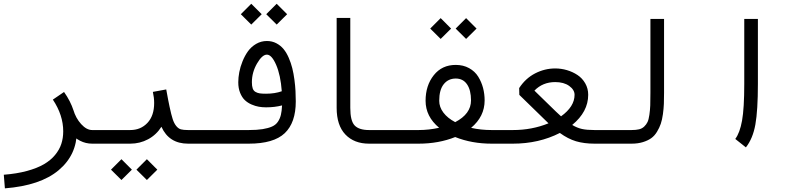

<svg xmlns="http://www.w3.org/2000/svg" viewBox="-60 -760 4322 1032"><path d="M530.3 -61V12.2H435.5Q400.9 12.2 370.8 -3.2Q340.8 -18.6 320.3 -43.7Q299.8 -68.8 285.9 -95.2Q272 -121.6 263.7 -149.4L334 -169.9Q347.2 -125 376.2 -93Q405.3 -61 435.5 -61ZM224.1 -224.6 284.2 -265.6Q353 -169.4 353 -54.2Q353 72.8 255.1 155Q157.2 237.3 -33.7 252.4L-39.6 179.2Q30.3 173.8 85 158.9Q139.6 144 176 122.8Q212.4 101.6 235.8 73.2Q259.3 44.9 269.5 13.7Q279.8 -17.6 279.8 -54.2Q279.8 -141.1 224.1 -224.6Z M673.3 151.9 729.5 95.7 785.6 151.9 729.5 207.5ZM536.6 151.9 592.8 95.7 648.9 151.9 592.8 207.5ZM530.3 -61H640.1Q696.3 -61 732.4 -99.4Q768.6 -137.7 768.6 -206.5Q768.6 -234.9 761.7 -266.1L833.5 -279.3Q845.7 -211.9 851.6 -185.5Q860.8 -142.6 868.2 -119.9Q875.5 -97.2 887.2 -82.8Q898.9 -68.4 912.6 -64.7Q926.3 -61 950.7 -61H1060.5V12.2H950.7Q848.6 12.2 807.6 -78.6Q780.3 -35.2 736.1 -11.5Q691.9 12.2 640.1 12.2H530.3Q515.1 12.2 504.4 1.5Q493.7 -9.3 493.7 -24.4Q493.7 -39.6 504.4 -50.3Q515.1 -61 530.3 -61Z M1060.5 -61H1276.9Q1321.3 -61 1351.6 -65.9Q1381.8 -70.8 1402.1 -79.8Q1422.4 -88.9 1433.6 -105.5Q1444.8 -122.1 1449.7 -142.3Q1454.6 -162.6 1456.1 -193.4Q1417 -183.1 1370.1 -183.1Q1350.1 -183.1 1331.3 -186.3Q1312.5 -189.5 1291.7 -198.5Q1271 -207.5 1255.9 -221.9Q1240.7 -236.3 1230.7 -261Q1220.7 -285.6 1220.7 -317.9Q1220.7 -343.3 1226.1 -371.8Q1231.4 -400.4 1243.7 -430.7Q1255.9 -460.9 1273.2 -484.9Q1290.5 -508.8 1316.9 -524.2Q1343.3 -539.6 1374.5 -539.6Q1402.3 -539.6 1425.3 -527.6Q1448.2 -515.6 1464.1 -496.3Q1480 -477.1 1491.9 -449.5Q1503.9 -421.9 1511 -393.6Q1518.1 -365.2 1522.5 -331.8Q1526.9 -298.3 1528.3 -271Q1529.8 -243.7 1529.8 -214.8Q1529.8 -100.6 1470.5 -44.2Q1411.1 12.2 1276.9 12.2H1060.5Q1045.4 12.2 1034.7 1.5Q1023.9 -9.3 1023.9 -24.4Q1023.9 -39.6 1034.7 -50.3Q1045.4 -61 1060.5 -61ZM1454.6 -269.5Q1448.2 -356.4 1424.3 -411.4Q1400.4 -466.3 1374.5 -466.3Q1349.1 -466.3 1321.5 -418.7Q1293.9 -371.1 1293.9 -317.9Q1293.9 -297.4 1298.3 -284.7Q1302.7 -272 1313.5 -265.9Q1324.2 -259.8 1336.4 -258.1Q1348.6 -256.3 1370.1 -256.3Q1417 -256.3 1454.6 -269.5ZM1371.1 -683.6 1427.2 -739.7 1483.4 -683.6 1427.2 -627.9ZM1234.4 -683.6 1290.5 -739.7 1346.7 -683.6 1290.5 -627.9Z M2121.1 -61V12.2H1923.8Q1843.3 12.2 1796.4 -37.1Q1749.5 -86.4 1749.5 -180.2V-663.6H1822.8V-180.2Q1822.8 -110.4 1846.2 -85.7Q1869.6 -61 1923.8 -61Z M2121.1 -61H2189.9Q2245.1 -61 2300.3 -73.2Q2227.5 -133.8 2227.5 -218.3Q2227.5 -300.3 2271.5 -355.7Q2315.4 -411.1 2389.6 -411.1Q2430.2 -411.1 2461.4 -393.8Q2492.7 -376.5 2510.3 -348.1Q2527.8 -319.8 2536.4 -287.4Q2544.9 -254.9 2544.9 -220.2Q2544.9 -133.8 2472.2 -72.8Q2524.4 -61 2582.5 -61H2651.4V12.2H2582.5Q2475.6 12.2 2386.7 -23.4Q2297.9 12.2 2189.9 12.2H2121.1Q2106 12.2 2095.2 1.5Q2084.5 -9.3 2084.5 -24.4Q2084.5 -39.6 2095.2 -50.3Q2106 -61 2121.1 -61ZM2386.7 -103.5Q2471.7 -147.9 2471.7 -220.2Q2471.7 -275.4 2450.4 -306.6Q2429.2 -337.9 2389.6 -337.9Q2349.6 -337.9 2325.2 -307.6Q2300.8 -277.3 2300.8 -218.3Q2300.8 -184.6 2323.2 -154.8Q2345.7 -125 2386.7 -103.5ZM2389.2 -606.4 2445.3 -662.6 2501.5 -606.4 2445.3 -550.8ZM2252.4 -606.4 2308.6 -662.6 2364.7 -606.4 2308.6 -550.8Z M2651.4 -61H2696.8Q2799.3 -61 2888.2 -97.2L2731.4 -250L2730.5 -286.6Q2764.6 -338.9 2816.2 -365.5Q2867.7 -392.1 2924.3 -392.1Q2956.1 -392.1 2987.1 -383.1Q3018.1 -374 3043.9 -356.9Q3069.8 -339.8 3085.7 -312Q3101.6 -284.2 3101.6 -250.5Q3101.6 -159.2 3015.6 -88.4Q3042.5 -72.3 3068.4 -66.7Q3094.2 -61 3135.7 -61H3181.6V12.2H3135.7Q3079.6 12.2 3036.1 -0.7Q2992.7 -13.7 2949.2 -45.4Q2836.4 12.2 2696.8 12.2H2651.4Q2636.2 12.2 2625.5 1.5Q2614.7 -9.3 2614.7 -24.4Q2614.7 -39.6 2625.5 -50.3Q2636.2 -61 2651.4 -61ZM2955.6 -134.8Q3028.3 -187 3028.3 -250.5Q3028.3 -277.3 2999.5 -298.1Q2970.7 -318.8 2924.3 -318.8Q2856.9 -318.8 2812.5 -272.9L2928.2 -160.2Q2939 -149.4 2955.6 -134.8Z M3181.6 -61H3334.5Q3358.4 -61 3374.8 -64.9Q3391.1 -68.8 3402.6 -79.8Q3414.1 -90.8 3420.4 -104Q3426.8 -117.2 3430.4 -142.6Q3434.1 -168 3435.1 -193.6Q3436 -219.2 3436 -261.7V-658.2H3509.3V-261.7Q3509.3 -227.1 3508.3 -201.9Q3507.3 -176.8 3503.2 -146.5Q3499 -116.2 3491.7 -94.7Q3484.4 -73.2 3471.4 -51.8Q3458.5 -30.3 3440.4 -17.3Q3422.4 -4.4 3395.5 3.9Q3368.7 12.2 3334.5 12.2H3181.6Q3166.5 12.2 3155.8 1.5Q3145 -9.3 3145 -24.4Q3145 -39.6 3155.8 -50.3Q3166.5 -61 3181.6 -61Z M3949.2 32.2 3892.1 -13.2Q3916.5 -45.4 3928.5 -111.6Q3940.4 -177.7 3940.4 -309.6V-658.2H4013.7Q4013.7 -658.2 4013.7 -309.6Q4013.7 -166.5 4000.2 -91.1Q3986.8 -15.6 3949.2 32.2Z"/></svg>

Font: AzarMehrMonospaced
Style: SansBold
Weight: 1
Designer: Amin Abedi
Version: Version 1.00